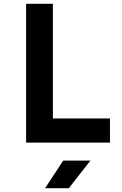

<svg xmlns="http://www.w3.org/2000/svg" viewBox="-20 -750 640 1010"><path d="M117.3 0V-730H258.2V-127H558.5V0ZM217.3 240 312.3 95H455.5L342 240Z"/></svg>

Font: JetBrains Mono
Style: Regular
Weight: 400
Monospace: yes
Designer: Philipp Nurullin, Konstantin Bulenkov
Foundry: JetBrains
Version: Version 2.305